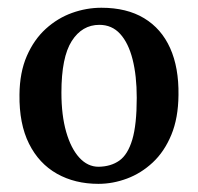

<svg xmlns="http://www.w3.org/2000/svg" viewBox="-20 -824 498 483"><path d="M227.5 -361.5Q168.5 -361.5 123.2 -387Q78 -412.5 53 -462.5Q28 -512.5 29 -586Q29.5 -642 47.5 -683.2Q65.5 -724.5 95.2 -751.5Q125 -778.5 161.2 -791.5Q197.5 -804.5 235 -804.5Q299 -804.5 342.5 -778.2Q386 -752 408 -703Q430 -654 429 -585Q428.5 -527 411 -484.8Q393.5 -442.5 364.2 -415.2Q335 -388 299.5 -374.8Q264 -361.5 227.5 -361.5ZM228 -404.5Q259 -405 280.2 -420Q301.5 -435 312.8 -472.8Q324 -510.5 324 -578Q324 -633.5 313.5 -674.8Q303 -716 282.2 -738.8Q261.5 -761.5 230 -761.5Q186.5 -761.5 160.5 -720.8Q134.5 -680 134.5 -591Q134.5 -534 146.5 -492.2Q158.5 -450.5 179.5 -427.5Q200.5 -404.5 228 -404.5Z"/></svg>

Font: Merriweather 48pt SemiBold
Style: Regular
Weight: 600
Version: Version 2.100